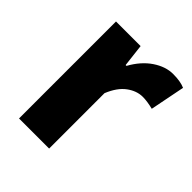

<svg xmlns="http://www.w3.org/2000/svg" viewBox="-166 -690 797 797"><g transform="rotate(45 232.0 -291.5)"><path d="M72.3 0V-569.3H216.8L228.5 -469.7H233.4Q263.7 -524.4 307.1 -553.7Q350.6 -583 394.5 -583Q437.5 -583 463.9 -571.3L433.6 -418Q398.4 -426.8 372.1 -426.8Q336.9 -426.8 303.7 -402.3Q270.5 -377.9 249 -325.2V0Z"/></g></svg>

Font: Bpmf Zihi Sans Heavy
Style: Heavy
Weight: 900
Foundry: But Ko
Version: Version 1.320